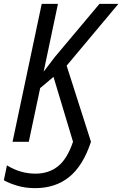

<svg xmlns="http://www.w3.org/2000/svg" viewBox="-44 -734 633 994"><path d="M-24 199 -8 122Q61 165 140 165Q208 165 256 127Q304 89 334 0L233 -336L164 -278L105 0H21L172 -714H256L182 -363L240 -439L471 -714H569L301 -394L427 0Q386 124 314.5 182Q243 240 138 240Q87 240 44 227Q1 214 -24 199Z"/></svg>

Font: Noto Sans UI Narrow
Style: Italic
Weight: 400
Width: 4
Italic angle: -12°
Designer: Monotype Design Team
Foundry: Monotype Imaging Inc.
Version: Version 1.001